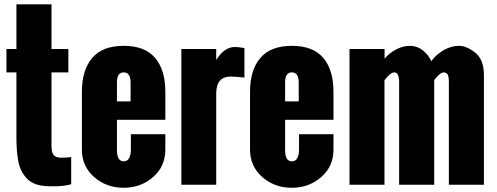

<svg xmlns="http://www.w3.org/2000/svg" viewBox="-20 -867 2333 901"><path d="M57.1 -218.8V-527.3H10.3V-637.2H57.1V-846.7H221.7V-637.2H300.8V-527.3H221.7V-179.2Q221.7 -152.8 231.4 -139.9Q241.2 -127 267.6 -127Q293.9 -127 314 -129.9V-2.4Q281.7 7.3 231.4 7.3Q181.2 7.3 158 0.5Q134.8 -6.3 118.9 -17.8Q103 -29.3 86.7 -54.4Q70.3 -79.6 63.7 -122.8Q57.1 -166 57.1 -218.8Z M364.3 -165.5V-436.5Q364.3 -538.1 412.6 -595Q460.9 -651.9 560.5 -651.9Q660.2 -651.9 708 -595.2Q755.9 -538.6 755.9 -436.5V-304.7H528.8V-163.6Q528.8 -109.9 560.1 -109.9Q594.2 -109.9 594.2 -167.5V-237.3H755.9V-165.5Q755.9 -85.9 698.2 -35.9Q640.6 14.2 560.1 14.2Q479.5 14.2 421.9 -36.1Q364.3 -86.4 364.3 -165.5ZM528.8 -391.1H592.8V-479Q592.8 -527.3 560.5 -527.3Q528.3 -527.3 528.8 -479Z M1063 -507.8Q994.6 -507.8 994.6 -427.7V0H831.1V-637.2H994.6V-585.4Q1032.2 -646.5 1082.5 -646.5Q1096.7 -646.5 1127 -641.6V-502.9Q1081.5 -507.8 1063 -507.8Z M1153.3 -165.5V-436.5Q1153.3 -538.1 1201.7 -595Q1250 -651.9 1349.6 -651.9Q1449.2 -651.9 1497.1 -595.2Q1544.9 -538.6 1544.9 -436.5V-304.7H1317.9V-163.6Q1317.9 -109.9 1349.1 -109.9Q1383.3 -109.9 1383.3 -167.5V-237.3H1544.9V-165.5Q1544.9 -85.9 1487.3 -35.9Q1429.7 14.2 1349.1 14.2Q1268.6 14.2 1210.9 -36.1Q1153.3 -86.4 1153.3 -165.5ZM1317.9 -391.1H1381.8V-479Q1381.8 -527.3 1349.6 -527.3Q1317.4 -527.3 1317.9 -479Z M1620.1 0V-637.2H1784.7V-591.8Q1807.6 -618.7 1839.4 -635.3Q1871.1 -651.9 1903.8 -651.9Q1936.5 -651.9 1963.4 -631.3Q1990.2 -610.8 2003.9 -580.1Q2027.8 -612.3 2062.7 -632.1Q2097.7 -651.9 2133.8 -651.9Q2169.9 -651.9 2210.4 -619.6Q2251 -587.4 2251 -513.2V0H2086.4V-480.5Q2086.4 -513.7 2078.6 -520.5Q2070.8 -527.3 2062.5 -527.3Q2044.9 -527.3 2017.6 -491.2V0H1853V-481.4Q1853 -527.3 1830.6 -527.3Q1812 -527.3 1784.2 -490.7V0Z"/></svg>

Font: Oswald-Bold
Style: Bold
Weight: 700
Designer: vernon adams
Foundry: vernon adams
Version: Version 2.002; ttfautohint (v0.92.18-e454-dirty) -l 8 -r 50 